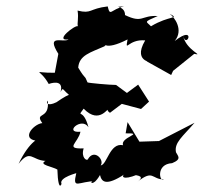

<svg xmlns="http://www.w3.org/2000/svg" viewBox="-20 -575 636 599"><path d="M323 -223 360 -251 420 -235 445 -258 411 -311 376 -285 342 -310C322 -310 256 -316 253 -318C242 -345 250 -321 224 -364C227 -403 262 -411 307 -431C260 -430 316 -412 321 -458C290 -438 306 -415 378 -452C370 -408 379 -454 433 -449C388 -374 474 -381 437 -384L514 -341L520 -354L586 -407C619 -400 560 -418 551 -464C562 -419 594 -501 525 -447C554 -482 524 -522 509 -532C542 -515 509 -528 451 -493C436 -509 426 -505 472 -525C420 -528 426 -501 370 -528C371 -560 324 -552 367 -555C325 -546 324 -521 316 -555C257 -548 267 -531 222 -542C226 -518 220 -502 223 -493C216 -499 147 -446 194 -452C178 -440 122 -471 162 -407L151 -348C76 -347 103 -365 132 -313C132 -313 181 -332 169 -288C180 -309 171 -289 225 -259C213 -289 204 -289 156 -256C127 -242 123 -255 129 -261C136 -200 86 -227 112 -191C83 -188 38 -135 107 -135C109 -154 71 -134 38 -64C75 -111 79 -75 122 -73C98 -61 145 -55 159 -46C160 -8 165 15 172 -1C162 -22 225 -36 218 -35C205 19 225 -10 280 -10C253 -15 266 16 292 -29C297 -7 311 6 368 -31C359 -26 361 -11 408 -30C387 -27 441 -31 409 -8C459 -47 452 -16 491 -15C478 -5 465 -63 517 -66C549 -79 534 -89 529 -100C523 -130 550 -149 587 -192L476 -135L415 -133L378 -194L372 -159C434 -160 354 -147 364 -122C322 -131 314 -60 294 -59C307 -75 274 -113 254 -78C251 -72 232 -83 241 -112C180 -110 224 -129 231 -164C177 -159 235 -212 256 -178C239 -242 218 -204 241 -236C292 -183 320 -247 316 -229Z"/></svg>

Font: Asimov Aggro
Style: It
Weight: 500
Designer: Google
Version: Version 2.000980; 2014